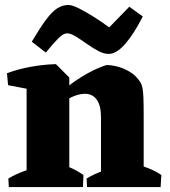

<svg xmlns="http://www.w3.org/2000/svg" viewBox="-20 -758 687 778"><path d="M87.8 0V-445.5L206.5 -498.2L260.8 -443.8V0ZM389.2 0V-284.8Q389.2 -330.8 371.4 -355Q353.5 -379.2 320.8 -377.8Q298.5 -377 272.5 -365.5Q246.5 -354 220.5 -337.4Q194.5 -320.8 170.5 -302.5L165.2 -328.8Q207 -370.8 250 -404.1Q293 -437.5 334.2 -460.4Q375.5 -483.2 411.5 -494.5Q431.2 -494.5 456.8 -488Q482.2 -481.5 507.6 -466Q533 -450.5 549.8 -423Q554.8 -414.8 557.4 -400.8Q560 -386.8 561.1 -362.4Q562.2 -338 562.2 -295.5V0ZM12.8 -412.8 8.2 -461.2Q51.8 -477.5 102.8 -487Q153.8 -496.5 206.5 -498.2L206 -427.5L129.8 -390.5ZM15.8 0 13.8 -34.5Q42.2 -51.8 75.8 -64Q109.2 -76.2 137.2 -82.8L127.8 0ZM170.5 0 195.5 -103Q226.8 -95 258.8 -81.5Q290.8 -68 318.2 -48.8L316 0ZM332.8 0 330.8 -34.5Q359.2 -51.8 392.8 -64Q426.2 -76.2 454.2 -82.8L444.8 0ZM472.2 0 497.2 -103Q528.5 -95 567.4 -81.5Q606.2 -68 633.8 -48.8L630.8 0ZM420 -539.5Q400.5 -539.5 377.2 -552Q354 -564.5 330.5 -581.2Q307 -598 286.5 -610.5Q266 -623 252 -623Q236.8 -623 216.9 -603.2Q197 -583.5 165.8 -545L108.8 -589Q142 -645.2 166 -677.5Q190 -709.8 211.2 -723.8Q232.5 -737.8 257.2 -737.8Q273 -737.8 301.6 -723.2Q330.2 -708.8 363.4 -687.6Q396.5 -666.5 422.5 -647L504 -730.8L558.5 -691.2Q521.8 -619 486.6 -579.2Q451.5 -539.5 420 -539.5Z"/></svg>

Font: Eczar
Style: Regular
Weight: 400
Designer: Vaibhav Singh
Foundry: Rosetta Type Foundry
Version: Version 2.000